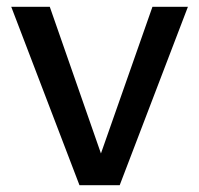

<svg xmlns="http://www.w3.org/2000/svg" viewBox="-20 -543 583 563"><path d="M213 0 13 -523H126L276 -93L427 -523H531L331 0Z"/></svg>

Font: IngvarSans
Style: Regular
Weight: 600
Version: Version 3.000